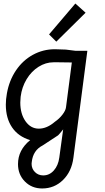

<svg xmlns="http://www.w3.org/2000/svg" viewBox="-20 -796 593 1088"><path d="M82 134Q82 54 151 -2Q84 -22 48.5 -74Q13 -126 13 -203Q13 -233 19 -266Q32 -340 70.5 -397Q109 -454 166.5 -485.5Q224 -517 291 -517L353 -515L409 -508H475L396 98Q386 176 337 224Q288 272 219 272Q160 272 121 232.5Q82 193 82 134ZM291 -106Q316 -123 334 -146.5Q352 -170 354 -188L387 -442L312 -443H283Q239 -443 198.5 -417.5Q158 -392 131 -347.5Q104 -303 97 -248Q95 -226 95 -215Q95 -151 124.5 -109Q154 -67 200 -67Q246 -67 291 -106ZM316 97 338 -63Q336 -61 327.5 -50Q319 -39 309 -29Q286 -13 222 28Q167 56 160 122Q159 125 159 132Q159 160 178 179Q197 198 225 198Q260 198 285 170Q310 142 316 97ZM258 -601 407 -776 465 -724 299 -560Z"/></svg>

Font: Bellota
Style: Bold Italic
Weight: 700
Italic angle: -7.5°
Designer: Kemie Guaida
Foundry: Kemie Guaida
Version: Version 4.001